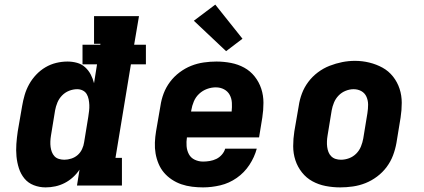

<svg xmlns="http://www.w3.org/2000/svg" viewBox="-20 -805 1840 833"><path d="M178 8Q151 8 126.5 -1.5Q102 -11 86 -30.5Q70 -50 62 -75Q54 -100 51.5 -126.5Q49 -153 51 -180.5Q53 -208 57 -235L76 -345Q80 -369 87 -393Q94 -417 106.5 -439.5Q119 -462 137 -481Q155 -500 177 -513Q199 -526 223.5 -532Q248 -538 273 -538Q294 -538 314 -532.5Q334 -527 349 -513.5Q364 -500 373.5 -482Q383 -464 388 -444L401 -526H338V-611H415L416 -615H388V-735H583L562 -611H613V-526H548L481 -120H509V0H314L325 -69Q313 -51 296.5 -36Q280 -21 260.5 -11Q241 -1 220 3.5Q199 8 178 8ZM259 -112Q274 -112 289.5 -117Q305 -122 317 -132.5Q329 -143 336 -158Q343 -173 345 -188L363 -298Q365 -311 366.5 -324Q368 -337 367.5 -349.5Q367 -362 364.5 -374.5Q362 -387 356 -397Q350 -407 339 -412.5Q328 -418 315 -418Q297 -418 279.5 -411Q262 -404 249 -390.5Q236 -377 229 -360Q222 -343 219 -326L201 -216Q199 -204 198.5 -191.5Q198 -179 199.5 -167.5Q201 -156 205 -145.5Q209 -135 216.5 -127Q224 -119 235.5 -115.5Q247 -112 259 -112Z M861 8Q837 8 813 5Q789 2 767 -5.5Q745 -13 725.5 -26Q706 -39 691.5 -56Q677 -73 668 -94.5Q659 -116 655 -139Q651 -162 652 -186.5Q653 -211 657 -235L676 -345Q680 -373 690 -399.5Q700 -426 717.5 -449.5Q735 -473 759 -491Q783 -509 809.5 -519.5Q836 -530 864 -534Q892 -538 919 -538Q951 -538 982 -532Q1013 -526 1039.5 -511.5Q1066 -497 1085 -473Q1104 -449 1113.5 -420Q1123 -391 1123 -359Q1123 -327 1118 -295L1104 -209H791Q788 -190 789.5 -171Q791 -152 799.5 -136Q808 -120 825 -112Q842 -104 861 -104Q875 -104 890 -106.5Q905 -109 918.5 -115.5Q932 -122 942.5 -134Q953 -146 957 -160H1094Q1084 -123 1062 -89.5Q1040 -56 1007 -33Q974 -10 936 -1Q898 8 861 8ZM809 -321H985Q987 -340 986 -359Q985 -378 976.5 -393.5Q968 -409 952 -417.5Q936 -426 916 -426Q897 -426 878 -419Q859 -412 844 -398Q829 -384 821 -365Q813 -346 810 -327ZM961 -583 821 -715 914 -785 1032 -637Z M1456 8Q1424 8 1393 2Q1362 -4 1335.5 -18.5Q1309 -33 1290 -57Q1271 -81 1261.5 -110Q1252 -139 1252 -171Q1252 -203 1257 -235L1276 -345Q1280 -373 1290 -399.5Q1300 -426 1317.5 -449.5Q1335 -473 1359 -491Q1383 -509 1410 -519.5Q1437 -530 1464.5 -535.5Q1492 -541 1520 -541Q1552 -541 1582.5 -533.5Q1613 -526 1639.5 -511.5Q1666 -497 1685 -473Q1704 -449 1713.5 -420Q1723 -391 1723 -359Q1723 -327 1718 -295L1700 -185Q1695 -157 1685 -130.5Q1675 -104 1657.5 -80.5Q1640 -57 1616 -39Q1592 -21 1565.5 -10.5Q1539 0 1511 4Q1483 8 1456 8ZM1459 -112Q1477 -112 1494.5 -118.5Q1512 -125 1525.5 -138.5Q1539 -152 1546 -169.5Q1553 -187 1556 -204L1574 -314Q1577 -333 1577 -351Q1577 -369 1570 -385Q1563 -401 1548 -409.5Q1533 -418 1514 -418Q1497 -418 1479.5 -411Q1462 -404 1449 -390.5Q1436 -377 1429 -360Q1422 -343 1419 -326L1401 -216Q1399 -204 1398.5 -191.5Q1398 -179 1399.5 -167.5Q1401 -156 1405 -145.5Q1409 -135 1417 -127Q1425 -119 1436 -115.5Q1447 -112 1459 -112Z"/></svg>

Font: Iosevka Curly Slab HvExObl
Style: Regular
Weight: 900
Width: 7
Italic angle: -9°
Monospace: yes
Designer: Belleve Invis
Foundry: Belleve Invis
Version: Version 11.1.0; ttfautohint (v1.8.3)